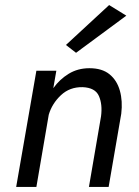

<svg xmlns="http://www.w3.org/2000/svg" viewBox="-20 -740 549 760"><path d="M480 -678 281 -531 241 -562 412 -720ZM380 -280Q386 -327 371.5 -360Q357 -393 307 -395Q256 -396 221 -363Q186 -330 173 -286L124 0H44L124 -460H203L191 -391Q216 -426 252 -448Q288 -470 334 -470Q384 -470 413.5 -446Q443 -422 454.5 -381Q466 -340 460 -290L410 0H332Z"/></svg>

Font: Jost*
Style: Italic
Weight: 400
Italic angle: -10°
Version: Version 3.7